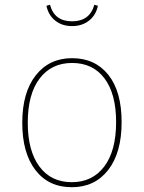

<svg xmlns="http://www.w3.org/2000/svg" viewBox="-20 -772 600 802"><path d="M281 -509Q195 -509 145.5 -444Q96 -379 96 -259Q96 -142 144.5 -76.5Q193 -11 280 -11Q366 -11 415.5 -76.5Q465 -142 465 -262Q465 -380 416.5 -444.5Q368 -509 281 -509ZM281 -529Q377 -529 432.5 -459.5Q488 -390 488 -262Q488 -134 432 -62Q376 10 280 10Q183 10 128 -61.5Q73 -133 73 -259Q73 -386 129.5 -457.5Q186 -529 281 -529ZM174 -748 189 -752Q207 -683 281 -683Q355 -683 374 -752L389 -748Q381 -709 352 -686Q323 -663 281 -663Q239 -663 210.5 -686Q182 -709 174 -748Z"/></svg>

Font: FiraSans
Style: Regular
Weight: 150
Designer: Carrois Corporate & Edenspiekermann AG
Foundry: Carrois Corporate GbR & Edenspiekermann AG
Version: Version 3.106;PS 003.106;hotconv 1.0.70;makeotf.lib2.5.58329